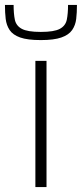

<svg xmlns="http://www.w3.org/2000/svg" viewBox="-30 -756 331 776"><path d="M113 0V-510H158V0ZM135 -594Q81 -594 51.5 -604.5Q22 -615 9 -634.5Q-4 -654 -7 -679.5Q-10 -705 -10 -736H25Q25 -701 30 -676.5Q35 -652 58 -639.5Q81 -627 135 -627Q189 -627 212 -639.5Q235 -652 240 -676.5Q245 -701 245 -736H281Q281 -705 278 -679.5Q275 -654 261.5 -634.5Q248 -615 218 -604.5Q188 -594 135 -594Z"/></svg>

Font: Saira Expanded ExtraLight
Style: Regular
Weight: 250
Width: 7
Designer: Hector Gatti with collaboration of the Omnibus-Type team
Foundry: Omnibus-Type
Version: Version 1.101